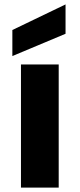

<svg xmlns="http://www.w3.org/2000/svg" viewBox="-20 -850 361 870"><path d="M75 -558H246V0H75ZM277 -830V-697L36 -596V-714Z"/></svg>

Font: Poppins
Style: Bold
Weight: 700
Designer: Ninad Kale (Devanagari), Jonny Pinhorn (Latin)
Version: Version 5.002